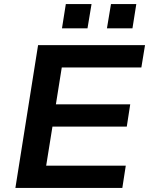

<svg xmlns="http://www.w3.org/2000/svg" viewBox="-20 -928 736 948"><path d="M56 0 168 -705H696L678 -595H285L256 -413H623L606 -303H239L208 -110H601L584 0ZM508 -788 528 -908H653L634 -788ZM286 -788 305 -908H432L412 -788Z"/></svg>

Font: Nunito Sans 10pt SemiExpanded
Style: Bold Italic
Weight: 700
Width: 6
Italic angle: -9°
Designer: Vernon Adams
Foundry: Vernon Adams
Version: Version 3.101;gftools[0.9.27]